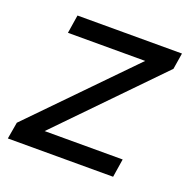

<svg xmlns="http://www.w3.org/2000/svg" viewBox="-96 -595 685 689"><g transform="rotate(20 246.0 -250.0)"><path d="M3 0 14 -64 371 -430H76L87 -500H486L476 -438L118 -70H416L405 0Z"/></g></svg>

Font: Figtree
Style: Italic
Weight: 400
Italic angle: -9.5°
Foundry: Erik Kennedy
Version: Version 2.001; ttfautohint (v1.8.4.7-5d5b);gftools[0.9.27]